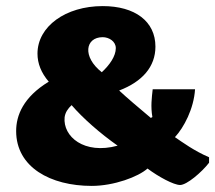

<svg xmlns="http://www.w3.org/2000/svg" viewBox="-20 -597 706 630"><path d="M554 -147C583 -178 616 -240 620 -304H481C478 -276 474 -248 480 -213L475 -210C430 -248 400 -273 371 -300C447 -329 490 -378 490 -444C490 -527 423 -577 317 -577C195 -577 103 -510 103 -421C103 -389 115 -358 140 -329C56 -278 33 -218 33 -167C33 -48 146 13 281 13C354 13 434 -17 464 -44C500 -17 550 10 571 10C593 10 642 -32 666 -63V-81C617 -102 579 -130 554 -147ZM317 -475C338 -475 360 -461 360 -439C360 -413 340 -384 314 -360C249 -411 260 -475 317 -475ZM192 -212C194 -228 203 -241 215 -252C252 -209 309 -159 366 -119C256 -89 186 -149 192 -212Z"/></svg>

Font: FilmFarsi Display
Style: Regular
Weight: 400
Designer: Borna Izadpanah
Foundry: Borna Izadpanah
Version: Version 1.000;PS 001.000;hotconv 1.0.88;makeotf.lib2.5.64775